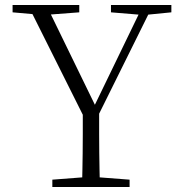

<svg xmlns="http://www.w3.org/2000/svg" viewBox="-20 -743 722 763"><path d="M188 0V-29L331 -40H352L495 -29V0ZM306 0Q307 -38 307.5 -69Q308 -100 308.5 -133.5Q309 -167 309 -210.5Q309 -254 309 -316H374Q374 -254 374 -210.5Q374 -167 374.5 -134Q375 -101 375.5 -69.5Q376 -38 377 0ZM323 -259 91 -723H164L370 -300H345L350 -312L549 -723H588L358 -259ZM30 -694V-723H295V-694L163 -684H143ZM421 -694V-723H661V-694L560 -684H542Z"/></svg>

Font: Noto Serif HK
Style: Regular
Weight: 200
Designer: Ryoko NISHIZUKA 西塚涼子 (kana & ideographs); Frank Grießhammer (Latin, Greek & Cyrillic); Wenlong ZHANG 张文龙 (bopomofo); San
Foundry: Adobe
Version: Version 2.001;hotconv 1.1.0;makeotfexe 2.6.0